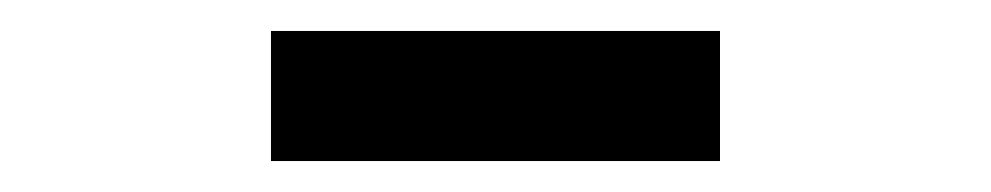

<svg xmlns="http://www.w3.org/2000/svg" viewBox="-20 -366 640 124"><path d="M155 -262V-346H445V-262Z"/></svg>

Font: IBM Plox Mono
Style: Regular
Weight: 400
Monospace: yes
Designer: Mike Abbink, Paul van der Laan, Pieter van Rosmalen
Foundry: Bold Monday
Version: Version 2.1